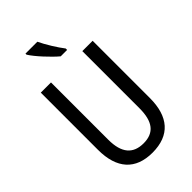

<svg xmlns="http://www.w3.org/2000/svg" viewBox="-280 -1039 1144 1144"><g transform="rotate(-45 292.5 -466.5)"><path d="M274 -943H174V-934C199 -893 269 -818 311 -783H365V-795C336 -832 295 -898 274 -943ZM511 -232V-714H424V-232C424 -121 383 -67 294 -67C206 -67 160 -119 160 -231V-714H74V-232C74 -73 150 10 292 10C438 10 511 -75 511 -232Z"/></g></svg>

Font: Noto Sans Ethiopic Condensed
Style: Regular
Weight: 400
Width: 3
Designer: Monotype Design Team
Foundry: Monotype Imaging Inc.
Version: Version 2.102